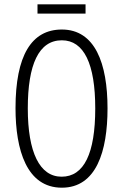

<svg xmlns="http://www.w3.org/2000/svg" viewBox="-20 -861 571 891"><path d="M377 -841H154V-798H377ZM479 -358C479 -567 421 -724 267 -724C126 -724 52 -603 52 -359C52 -165 104 10 267 10C427 10 479 -159 479 -358ZM109 -358C109 -562 160 -674 267 -674C370 -674 422 -564 422 -358C422 -149 370 -41 266 -41C164 -41 109 -154 109 -358Z"/></svg>

Font: Noto Sans Arabic ExtCond Light
Style: Regular
Weight: 300
Width: 2
Designer: Monotype Design Team, Nadine Chahine, Nizar Qandah and Khaled Hosny
Foundry: Monotype Imaging Inc.
Version: Version 2.012